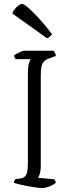

<svg xmlns="http://www.w3.org/2000/svg" viewBox="-20 -964 357 984"><path d="M196 0Q190 0 176.5 -1.5Q163 -3 145.5 -6Q128 -9 109.5 -12.5Q91 -16 75.5 -20Q60 -24 51 -27Q51 -33 54 -38Q57 -43 59 -46L82 -49Q98 -51 107 -59Q116 -67 119.5 -84Q123 -101 123 -130V-589Q123 -623 128.5 -640Q134 -657 137 -661H60Q58 -665 56 -668Q54 -671 52 -679Q56 -684 66.5 -689.5Q77 -695 88 -699.5Q99 -704 104 -704H254Q258 -700 261.5 -694Q265 -688 266 -677L230 -664Q214 -658 205 -648.5Q196 -639 192.5 -622.5Q189 -606 189 -577V-113Q189 -91 184.5 -75Q180 -59 175 -53L259 -45Q261 -43 263 -37.5Q265 -32 266 -27Q251 -15 231 -7.5Q211 0 196 0ZM221 -768 43 -895Q47 -907 56 -918Q65 -929 75.5 -936.5Q86 -944 93 -944Q102 -944 124.5 -924.5Q147 -905 179.5 -870Q212 -835 247 -788Q243 -783 235.5 -776.5Q228 -770 221 -768Z"/></svg>

Font: Texturina 12pt Thin
Style: Regular
Weight: 250
Designer: Guillermo Torres Carreño
Foundry: Omnibus-Type
Version: Version 1.002